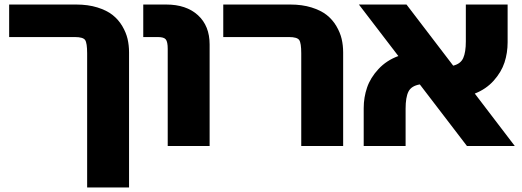

<svg xmlns="http://www.w3.org/2000/svg" viewBox="-20 -636 2282 839"><path d="M543.9 -407.2V183.1H360.8V-402.8Q360.8 -447.8 352.1 -460.9Q343.3 -474.1 307.1 -474.1H20V-616.2H313Q364.7 -616.2 405.5 -603.5Q446.3 -590.8 471.9 -570.6Q497.6 -550.3 514.2 -522.2Q530.8 -494.1 537.4 -466.1Q543.9 -438 543.9 -407.2Z M896 -441.9V2H712.9V-422.9Q712.9 -452.6 704.8 -463.4Q696.8 -474.1 669.9 -474.1H606V-616.2H706.1Q793.9 -616.2 845 -569.6Q896 -522.9 896 -441.9Z M1479.5 -407.2V2H1296.4V-402.8Q1296.4 -447.8 1287.6 -460.9Q1278.8 -474.1 1242.7 -474.1H955.6V-616.2H1248.5Q1300.3 -616.2 1341.1 -603.5Q1381.8 -590.8 1407.5 -570.6Q1433.1 -550.3 1449.7 -522.2Q1466.3 -494.1 1472.9 -466.1Q1479.5 -438 1479.5 -407.2Z M2020.5 2 1814.5 -267.1Q1777.3 -260.7 1764.9 -235.8Q1752.4 -210.9 1752.4 -161.1V2H1569.3V-163.1Q1569.3 -210.4 1584 -253.4Q1598.6 -296.4 1633.8 -334.2Q1668.9 -372.1 1720.7 -391.1L1548.3 -616.2H1756.3L1960.4 -349.1Q1992.7 -356.9 2004.2 -382.3Q2015.6 -407.7 2015.6 -455.1V-616.2H2198.2V-451.2Q2198.2 -404.8 2184.6 -363Q2170.9 -321.3 2137.7 -283.9Q2104.5 -246.6 2054.7 -227.1L2229.5 2Z"/></svg>

Font: LT Superior Black
Style: Regular
Weight: 900
Designer: Daniel Lyons
Foundry: LyonsType
Version: Version 2.005